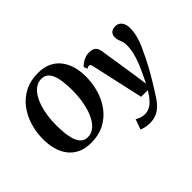

<svg xmlns="http://www.w3.org/2000/svg" viewBox="-194 -1091 1680 1680"><g transform="rotate(-45 646.0 -251.0)"><path d="M326.5 10Q253 10 200.8 -15.5Q148.5 -41 115.2 -85.2Q82 -129.5 66.2 -187Q50.5 -244.5 50.5 -308.5Q50 -392.5 73.5 -472Q97 -551.5 144.2 -614.8Q191.5 -678 262.5 -715.5Q333.5 -753 428.5 -753Q502 -753 554.5 -727.5Q607 -702 640 -657.8Q673 -613.5 688.8 -557Q704.5 -500.5 704.5 -438Q705 -352.5 681.8 -272.2Q658.5 -192 611.2 -128.5Q564 -65 492.8 -27.5Q421.5 10 326.5 10ZM339.5 -46Q378.5 -46 409.8 -66.8Q441 -87.5 464.8 -124.8Q488.5 -162 504.2 -210.8Q520 -259.5 528 -316.2Q536 -373 536 -433Q535.5 -496.5 529 -545.2Q522.5 -594 508.2 -627.5Q494 -661 471 -678.5Q448 -696 415 -696Q376.5 -696 344.8 -675.2Q313 -654.5 289.5 -617.8Q266 -581 250 -532.5Q234 -484 226.2 -428Q218.5 -372 218.5 -313.5Q218.5 -249 225.5 -199.2Q232.5 -149.5 247 -115.5Q261.5 -81.5 284.5 -63.8Q307.5 -46 339.5 -46ZM812 -454Q808.5 -470 803.2 -476.2Q798 -482.5 790.5 -482.5Q783.5 -482.5 777 -480Q770.5 -477.5 762.5 -472L749 -506.5Q754.5 -513.5 771.8 -527.2Q789 -541 815.2 -552.5Q841.5 -564 872 -564Q900.5 -564 918.5 -555.8Q936.5 -547.5 946.2 -532Q956 -516.5 959.5 -494.5Q966.5 -448 974 -401.2Q981.5 -354.5 988.8 -307.2Q996 -260 1003.2 -213Q1010.5 -166 1017.5 -119.5L1031.5 -17.5L1071.5 -99.5Q1089 -136 1103.8 -171.8Q1118.5 -207.5 1129.2 -241.8Q1140 -276 1146 -308.8Q1152 -341.5 1152 -372.5Q1152 -403 1145.5 -421.5Q1139 -440 1132 -456.8Q1125 -473.5 1125 -500Q1125 -527.5 1143.2 -545.8Q1161.5 -564 1195.5 -564Q1223 -564 1241.5 -549.8Q1260 -535.5 1269 -512.8Q1278 -490 1278 -465.5Q1278 -414 1266.2 -368.2Q1254.5 -322.5 1235 -278.5Q1215.5 -234.5 1192 -187.5Q1178.5 -158.5 1161 -125.5Q1143.5 -92.5 1123.8 -58.2Q1104 -24 1084.2 8.5Q1064.5 41 1047 69Q1029.5 97 1016 117.5Q985.5 167 953.8 196.5Q922 226 887.5 238.8Q853 251.5 812 251.5Q784 251.5 754.2 244.8Q724.5 238 714 230.5L748.5 136.5Q759 146.5 785.2 155.8Q811.5 165 837.5 165Q868 165 895.2 151.2Q922.5 137.5 948.8 108.5Q975 79.5 1002.5 33.5H920.5Z"/></g></svg>

Font: Merriweather 28pt ExtraBold
Style: Italic
Weight: 800
Italic angle: -7.8°
Version: Version 2.101